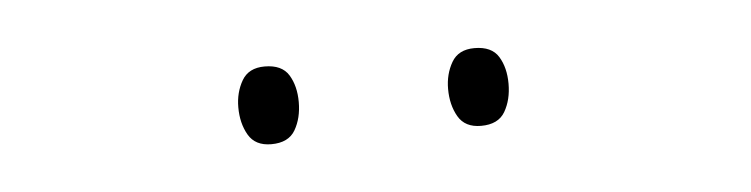

<svg xmlns="http://www.w3.org/2000/svg" viewBox="-23 -750 606 155"><g transform="rotate(-5 279.5 -672.5)"><path d="M169 -673Q169 -685 174.5 -694.5Q180 -704 193 -704Q207 -704 212.5 -695Q218 -686 218 -673Q218 -660 212.5 -650.5Q207 -641 193 -641Q180 -641 174.5 -650.5Q169 -660 169 -673ZM339 -673Q339 -685 344.5 -694.5Q350 -704 363 -704Q377 -704 382.5 -695Q388 -686 388 -673Q388 -660 382.5 -650.5Q377 -641 363 -641Q350 -641 344.5 -650.5Q339 -660 339 -673Z"/></g></svg>

Font: Noto Sans Bengali SemiCondensed Thin
Style: Regular
Weight: 100
Width: 4
Designer: Joana Ranito - Universal Thirst; Jelle Bosma - Monotype Design Team
Foundry: Universal Thirst ehf.
Version: Version 3.000; ttfautohint (v1.8.4.7-5d5b)